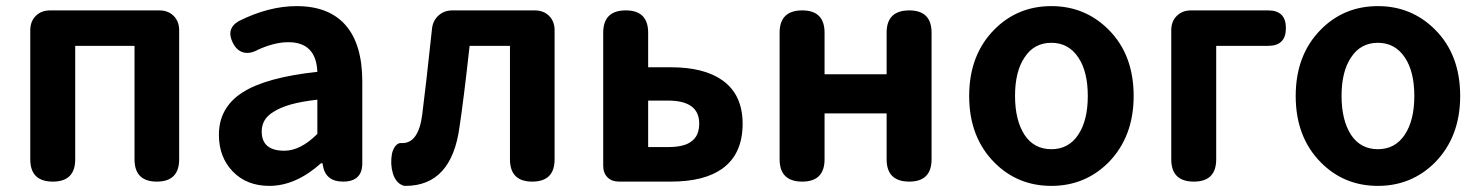

<svg xmlns="http://www.w3.org/2000/svg" viewBox="-20 -594 4840 628"><path d="M153 0Q79 0 79 -73V-280V-495Q79 -524 97 -542Q115 -560 144 -560H322H501Q530 -560 548 -542Q566 -524 566 -495V-73Q566 0 493 0Q420 0 420 -73V-444H226V-73Q226 0 153 0Z M861 14Q787 14 741.5 -33Q696 -80 696 -153Q696 -242 773 -291.5Q850 -341 1018 -359Q1014 -456 923 -456Q878 -456 823 -431Q798 -417 776.5 -422.5Q755 -428 742 -453Q718 -500 761 -525Q859 -574 950 -574Q1056 -574 1110.5 -511.5Q1165 -449 1165 -327V-245V-163V-60Q1165 0 1102 0Q1045 0 1036 -53L1035 -60H1030Q947 14 861 14ZM910 -101Q963 -101 1018 -156V-268Q966 -262 932 -252.5Q898 -243 876 -229Q836 -206 836 -164Q836 -101 910 -101Z M1303 14Q1276 8 1265 -27Q1256 -57 1262 -91Q1265 -105 1273 -116Q1283 -128 1294 -126Q1295 -126 1296 -126Q1349 -126 1361 -219Q1373 -312 1393 -500Q1396 -527 1414.5 -543.5Q1433 -560 1460 -560H1597H1729Q1758 -560 1776 -542Q1794 -524 1794 -495V-280V-73Q1794 0 1721 0Q1648 0 1648 -73V-444H1516Q1516 -441 1515 -435Q1496 -264 1483 -179Q1457 14 1306 14Q1305 14 1303 14Z M2005 0Q1981 0 1967 -14Q1953 -28 1953 -52V-280V-487Q1953 -560 2027 -560Q2100 -560 2100 -487V-374H2174Q2282 -374 2342 -332Q2409 -285 2409 -189Q2409 -90 2342 -42Q2283 0 2174 0H2063ZM2100 -113H2165Q2219 -113 2242 -132Q2267 -150 2267 -190Q2267 -265 2165 -265H2100V-189Z M2604 0Q2530 0 2530 -73V-487Q2530 -560 2604 -560Q2677 -560 2677 -487V-351H2880V-487Q2880 -560 2954 -560Q3027 -560 3027 -487V-280V-73Q3027 0 2954 0Q2880 0 2880 -73V-223H2778H2677V-73Q2677 0 2604 0Z M3419 14Q3308 14 3232 -63Q3150 -146 3150 -280Q3150 -414 3232 -497Q3308 -574 3419 -574Q3529 -574 3606 -497Q3688 -415 3688 -280Q3688 -147 3606 -63Q3529 14 3419 14ZM3419 -106Q3475 -106 3506.5 -153Q3538 -200 3538 -280Q3538 -360 3507 -406Q3475 -454 3419 -454Q3362 -454 3331 -406Q3300 -360 3300 -280.5Q3300 -201 3331 -153Q3362 -106 3419 -106Z M3885 0Q3811 0 3811 -73V-280V-495Q3811 -524 3829 -542Q3847 -560 3876 -560H3998H4128Q4186 -560 4186 -502Q4186 -444 4128 -444H3958V-73Q3958 0 3885 0Z M4487 14Q4376 14 4300 -63Q4218 -146 4218 -280Q4218 -414 4300 -497Q4376 -574 4487 -574Q4597 -574 4674 -497Q4756 -415 4756 -280Q4756 -147 4674 -63Q4597 14 4487 14ZM4487 -106Q4543 -106 4574.5 -153Q4606 -200 4606 -280Q4606 -360 4575 -406Q4543 -454 4487 -454Q4430 -454 4399 -406Q4368 -360 4368 -280.5Q4368 -201 4399 -153Q4430 -106 4487 -106Z"/></svg>

Font: GenSenRounded2 TW B
Style: Regular
Weight: 700
Version: Version 2.000;PS 2;hotconv 16.6.51;makeotf.lib2.5.65220 DEVE